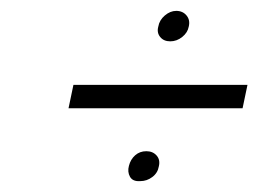

<svg xmlns="http://www.w3.org/2000/svg" viewBox="-20 -561 475 353"><path d="M106 -362H426L435 -405H115ZM304 -541Q293 -541 283 -532.5Q273 -524 271 -512Q268 -501 274.5 -493Q281 -485 293 -485Q305 -485 315 -493Q325 -501 327 -512Q330 -524 323 -532.5Q316 -541 304 -541ZM249 -283Q237 -283 228.5 -275.5Q220 -268 217 -256Q214 -245 219 -236Q224 -227 238 -228Q250 -228 260 -235.5Q270 -243 272 -255Q275 -267 268 -275Q261 -283 249 -283Z"/></svg>

Font: Advent Pro Light
Style: Italic
Weight: 300
Italic angle: -12°
Version: Version 3.000